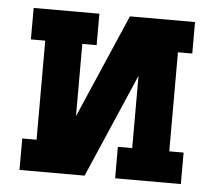

<svg xmlns="http://www.w3.org/2000/svg" viewBox="-43 -567 686 614"><g transform="rotate(5 300.0 -260.0)"><path d="M41 0V-101H87V-419H41V-520H252V-419H206V-187L350 -520H559V-419H513V-101H559V0H348V-101H394V-333L250 0Z"/></g></svg>

Font: Iosevka Etoile
Style: Bold
Weight: 700
Designer: Belleve Invis
Foundry: Belleve Invis
Version: Version 28.1.0; ttfautohint (v1.8.4)